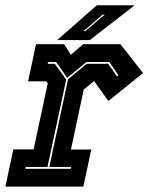

<svg xmlns="http://www.w3.org/2000/svg" viewBox="-30 -708 562 728"><path d="M-9.5 -0.5 20.5 -141.5H97.5L151 -392L145 -399.5H76.5L106.5 -540.5H213L238.5 -500.5L285.5 -540.5H426.5L512.5 -431L381 -325L328 -399H324.5L287.5 -368.5L239 -141H316L286 -0.5ZM66 -68H238.5L240 -75H157L228 -407.5L298.5 -466H380.5L413 -418.5L419 -423L384.5 -473H298L225 -413L182.5 -473H152.5L151 -466H178L221 -406L150 -75H67.5ZM187 -556 337 -688H480.5L310.5 -556ZM286.5 -590H293.5L367.5 -653H360Z"/></svg>

Font: Tourney Condensed ExtraBold
Style: Italic
Weight: 800
Width: 3
Italic angle: -12°
Designer: Tyler Finck
Foundry: Etcetera Type Co
Version: Version 1.010; ttfautohint (v1.8.3)